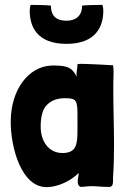

<svg xmlns="http://www.w3.org/2000/svg" viewBox="-20 -766 524 788"><path d="M253 -586C375 -586 404 -659 404 -722C404 -729 403 -737 401 -744L399 -746C372 -745 344 -746 317 -743C317 -701 291 -681 253 -681C199 -681 189 -714 189 -743C162 -746 134 -745 107 -746L105 -744C103 -737 102 -729 102 -722C102 -659 130 -586 253 -586ZM171 2C218 2 271 -24 303 -56C303 -43 299 -36 299 -21C299 -10 302 -2 311 1C326 1 339 -2 354 -2C375 -2 398 1 419 1H431C443 -1 444 -13 444 -26C444 -30 444 -35 444 -40C447 -83 448 -126 448 -169C448 -244 445 -318 445 -393C445 -417 445 -440 446 -464V-474C446 -482 445 -490 444 -498C401 -501 369 -502 346 -503C341 -503 326 -504 314 -504C305 -504 298 -503 298 -502C298 -486 293 -472 294 -451C275 -497 240 -497 192 -497C98 -494 24 -399 24 -266C24 -159 68 2 171 2ZM236 -138C180 -138 147 -186 147 -246C147 -263 148 -282 153 -299C160 -332 191 -363 246 -363C294 -363 298 -355 298 -291C298 -276 298 -258 298 -236C298 -175 295 -138 236 -138Z"/></svg>

Font: HEYCLAY
Style: Regular
Weight: 400
Designer: Marcelo Magalhaes
Foundry: Marcelo Magalhães
Version: Version 1.300;hotconv 1.0.109;makeotfexe 2.5.65596